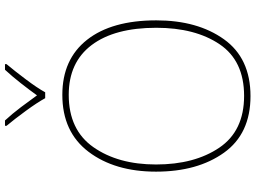

<svg xmlns="http://www.w3.org/2000/svg" viewBox="-144 -844 999 750"><g transform="rotate(-90 355.0 -469.5)"><path d="M650 -358Q650 -532 574 -628.5Q498 -725 359 -725Q214 -725 136.5 -622.5Q59 -520 59 -359Q59 -197 133 -93.5Q207 10 354 10Q502 10 576 -93.5Q650 -197 650 -358ZM87 -359Q87 -507 154.5 -603.5Q222 -700 359 -700Q486 -700 553.5 -610.5Q621 -521 621 -358Q621 -206 556.5 -110.5Q492 -15 355 -15Q218 -15 152.5 -112Q87 -209 87 -359ZM479 -949H457Q431 -921 404 -886.5Q377 -852 357 -824Q337 -852 311 -886.5Q285 -921 259 -949H238V-943Q264 -912 296.5 -867.5Q329 -823 346 -792H369Q386 -823 419.5 -867.5Q453 -912 479 -943Z"/></g></svg>

Font: Noto Sans Display Thin
Style: Regular
Weight: 250
Designer: Monotype Design Team
Foundry: Monotype Imaging Inc.
Version: Version 1.900